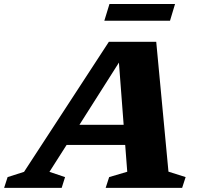

<svg xmlns="http://www.w3.org/2000/svg" viewBox="-84 -914 980 934"><path d="M735.5 -79 819 -52.5 802 0H430L447 -52.5L535 -78.5L525 -209H240L156.5 -78L232.5 -52.5L216 0H-64L-47 -52.5L33 -78L445.5 -710.5H676ZM302.5 -307H517.5L494.5 -609.5ZM423.5 -813 448.5 -894.5H767.5L743 -813Z"/></svg>

Font: Newsreader Caption
Style: Bold Italic
Weight: 700
Italic angle: -17°
Designer: Hugues Gentile
Foundry: Production Type
Version: Version 1.001